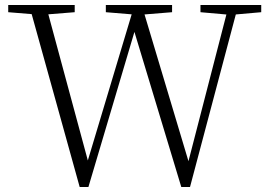

<svg xmlns="http://www.w3.org/2000/svg" viewBox="-20 -743 1078 771"><path d="M300 8 97 -723H164L341 -68H323L328 -83L520 -723H549L746 -65H729L733 -81L899 -723H937L743 8H708L511 -644H529L524 -629L335 8ZM13 -694V-723H280V-694L155 -684H135ZM405 -694V-723H671V-694L548 -684H526ZM785 -694V-723H1029V-694L916 -684H898Z"/></svg>

Font: Noto Serif JP ExtraLight ExtraLight
Style: Regular
Weight: 250
Version: Version 2.003-H1;hotconv 1.1.1;makeotfexe 2.6.0